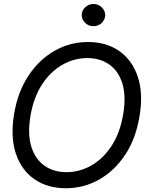

<svg xmlns="http://www.w3.org/2000/svg" viewBox="-20 -952 755 981"><path d="M316.4 9.8Q222.2 9.8 155.8 -36.4Q89.4 -82.5 61 -167.5Q32.7 -252.4 51.8 -368.7Q70.8 -482.9 125.5 -565.4Q180.2 -647.9 259 -692.6Q337.9 -737.3 429.7 -737.3Q523.9 -737.3 589.8 -690.9Q655.8 -644.5 684.1 -559.6Q712.4 -474.6 692.9 -357.9Q674.3 -244.1 619.9 -161.6Q565.4 -79.1 486.8 -34.7Q408.2 9.8 316.4 9.8ZM319.3 -72.3Q386.7 -72.3 447 -106.7Q507.3 -141.1 550.5 -207.3Q593.8 -273.4 609.4 -368.7Q625 -462.4 605 -526.1Q585 -589.8 538.1 -622.6Q491.2 -655.3 426.3 -655.3Q358.9 -655.3 298.3 -620.8Q237.8 -586.4 194.6 -520.3Q151.4 -454.1 135.3 -357.9Q120.1 -265.1 140.4 -201.4Q160.6 -137.7 207.8 -105Q254.9 -72.3 319.3 -72.3ZM457 -818.4Q433.1 -817.9 415.5 -834.7Q397.9 -851.6 397.5 -875Q397.9 -898.4 415.5 -915Q433.1 -931.6 457 -931.6Q481.9 -931.6 499.5 -915Q517.1 -898.4 517.6 -875Q517.1 -851.6 499.5 -834.7Q481.9 -817.9 457 -818.4Z"/></svg>

Font: Inter Tight
Style: Italic
Weight: 400
Italic angle: -9.39999°
Designer: Rasmus Andersson
Foundry: rsms
Version: Version 3.002